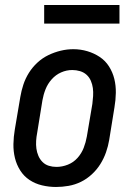

<svg xmlns="http://www.w3.org/2000/svg" viewBox="-20 -737 540 765"><path d="M203 8Q175 8 147.5 1.5Q120 -5 97.5 -20Q75 -35 60.5 -58Q46 -81 39.5 -107.5Q33 -134 33.5 -163Q34 -192 39 -221L61 -351Q65 -375 73 -399.5Q81 -424 95 -446.5Q109 -469 129 -487.5Q149 -506 173 -517.5Q197 -529 222 -535Q247 -541 272 -541Q301 -541 328 -533Q355 -525 377.5 -510Q400 -495 414.5 -472Q429 -449 435.5 -422.5Q442 -396 441.5 -367Q441 -338 436 -309L415 -179Q411 -155 402.5 -130.5Q394 -106 380 -83.5Q366 -61 346 -42.5Q326 -24 302.5 -12.5Q279 -1 253.5 3.5Q228 8 203 8ZM205 -72Q228 -72 250.5 -81Q273 -90 289 -108Q305 -126 313.5 -148Q322 -170 326 -193L348 -323Q350 -338 351 -354.5Q352 -371 350 -386Q348 -401 342 -415Q336 -429 325 -439Q314 -449 299 -453.5Q284 -458 268 -458Q245 -458 223.5 -448.5Q202 -439 186 -421Q170 -403 161.5 -381.5Q153 -360 149 -337L128 -207Q125 -192 124 -176Q123 -160 125 -145Q127 -130 133 -116Q139 -102 149.5 -91.5Q160 -81 174.5 -76.5Q189 -72 205 -72ZM156 -643V-717H456V-643Z"/></svg>

Font: Iosevka Slab Medium
Style: Italic
Weight: 500
Italic angle: -9°
Monospace: yes
Designer: Belleve Invis
Foundry: Belleve Invis
Version: Version 11.1.0; ttfautohint (v1.8.3)